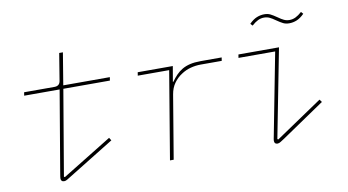

<svg xmlns="http://www.w3.org/2000/svg" viewBox="-72 -886 1945 1072"><g transform="rotate(-10 900.0 -350.0)"><path d="M213 12Q204 12 199.5 7Q195 2 195 -6Q195 -10 196 -17Q197 -24 200 -42L277 -497H76L79 -516H251Q281 -516 285 -545L310 -698H331L301 -516H565L562 -497H298L216 -13L221 -10L502 -183L512 -167L256 -9Q242 -1 232.5 5.5Q223 12 213 12Z M815 0 898 -497H720L723 -516H922L907 -429H910Q924 -449 939.5 -465Q955 -481 974.5 -492.5Q994 -504 1019.5 -510Q1045 -516 1080 -516H1199L1196 -497H1077Q1048 -497 1019.5 -489.5Q991 -482 967 -466Q940 -449 921 -422.5Q902 -396 896 -359L836 0Z M1423 12Q1405 12 1405 -7Q1405 -10 1406 -16.5Q1407 -23 1411 -42L1499 -497H1291L1294 -516H1524L1426 -13L1431 -10L1696 -189L1707 -174L1464 -9Q1451 -1 1441.5 5.5Q1432 12 1423 12ZM1604 -638Q1585 -638 1570.5 -645Q1556 -652 1533 -668Q1515 -681 1501 -687.5Q1487 -694 1470 -694Q1452 -694 1435.5 -686Q1419 -678 1400 -661L1389 -673Q1411 -695 1432 -703.5Q1453 -712 1475 -712Q1494 -712 1508.5 -705Q1523 -698 1546 -682Q1564 -669 1578 -662.5Q1592 -656 1609 -656Q1627 -656 1643.5 -664Q1660 -672 1679 -689L1690 -677Q1668 -655 1647 -646.5Q1626 -638 1604 -638Z"/></g></svg>

Font: IBM Plex Mono Thin
Style: Italic
Weight: 100
Italic angle: -9°
Monospace: yes
Designer: Mike Abbink, Paul van der Laan, Pieter van Rosmalen
Foundry: Bold Monday
Version: Version 2.3